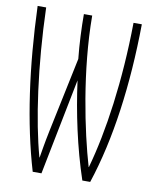

<svg xmlns="http://www.w3.org/2000/svg" viewBox="-82 -775 664 842"><g transform="rotate(10 250.0 -354.0)"><path d="M122 6H161L246 -423C265 -282 296 -134 343 6H378C445 -196 478 -443 481 -714H444C441 -455 408 -224 361 -57H360C316 -207 261 -470 260 -714H223C223 -655 226 -582 233 -516L163 -182C151 -124 146 -90 141 -61H140C97 -216 63 -454 55 -714H17C27 -443 61 -200 122 6Z"/></g></svg>

Font: Noto Sans Mono ExtraCondensed ExtraLight
Style: Regular
Weight: 200
Width: 2
Designer: Monotype Design Team
Foundry: Monotype Imaging Inc.
Version: Version 2.014